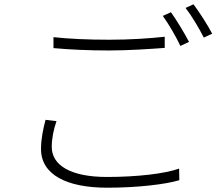

<svg xmlns="http://www.w3.org/2000/svg" viewBox="-20 -849 1040 894"><path d="M229 -676V-625C306 -618 391 -614 489 -614C579 -614 680 -621 747 -626V-678C677 -670 584 -664 489 -664C392 -664 300 -668 229 -676ZM243 -285 192 -291C181 -249 171 -203 171 -155C171 -36 290 25 479 25C622 25 753 9 815 -10L814 -64C747 -40 617 -25 478 -25C308 -25 221 -80 221 -165C221 -204 229 -244 243 -285ZM776 -792 738 -775C765 -738 801 -676 820 -635L860 -654C838 -697 801 -757 776 -792ZM881 -829 844 -812C873 -775 906 -719 929 -674L968 -692C948 -731 908 -793 881 -829Z"/></svg>

Font: Noto Sans HK Light
Style: Regular
Weight: 300
Designer: Ryoko NISHIZUKA 西塚涼子 (kana, bopomofo & ideographs); Paul D. Hunt (Latin, Greek & Cyrillic); Sandoll Communications 산돌커뮤니
Foundry: Adobe
Version: Version 2.004;hotconv 1.0.118;makeotfexe 2.5.65603